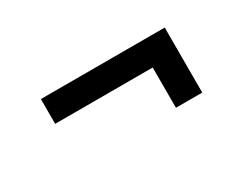

<svg xmlns="http://www.w3.org/2000/svg" viewBox="-40 -558 679 537"><g transform="rotate(-30 300.0 -290.0)"><path d="M415 -185V-315H100V-395H500V-185Z"/></g></svg>

Font: JetBrainsMono Nerd Font Mono
Style: Regular
Weight: 400
Monospace: yes
Designer: Philipp Nurullin, Konstantin Bulenkov
Foundry: JetBrains
Version: Version 2.304; ttfautohint (v1.8.4.7-5d5b);Nerd Fonts 2.3.0